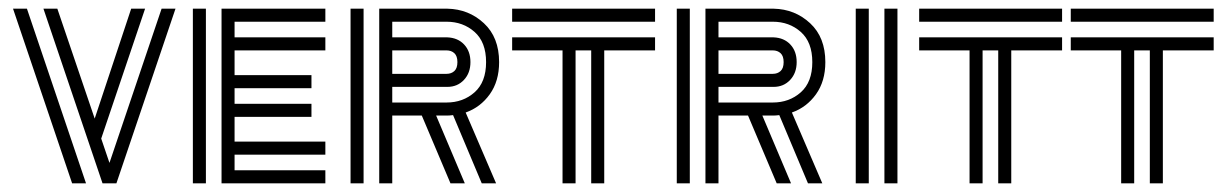

<svg xmlns="http://www.w3.org/2000/svg" viewBox="-20 -422 2824 442"><path d="M216 0 80 -402H112L198 -149L282 -402H314L213 -103L232 -47L352 -402H384L248 0ZM146 0 10 -402H42L178 0Z M490 0V-402H729V-372H520V-336H729V-306H520V-249H697V-219H520V-183H697V-153H520V-96H729V-66H520V-30H729V0ZM424 0V-402H454V0Z M853 0V-402H1010Q1059 -401 1094 -368.5Q1129 -336 1129 -279Q1129 -235 1107.5 -205Q1086 -175 1052 -163L1122 0H1089L1023 -157Q1015 -156 1010 -156H984L1050 0H1017L951 -156H883V0ZM787 0V-402H817V0ZM1008 -372H883V-336H1010Q1034 -335 1048.5 -319.5Q1063 -304 1063 -279Q1063 -254 1048 -238Q1033 -222 1010 -222H883V-186H1008Q1046 -186 1072.5 -209.5Q1099 -233 1099 -279Q1099 -325 1072.5 -348.5Q1046 -372 1008 -372ZM1008 -306H883V-252H1008Q1019 -252 1026 -258.5Q1033 -265 1033 -279Q1033 -293 1026 -299.5Q1019 -306 1008 -306Z M1159 -372V-402H1488V-372ZM1275 0V-306H1159V-336H1488V-306H1371V0H1341V-306H1305V0Z M1604 0V-402H1761Q1810 -401 1845 -368.5Q1880 -336 1880 -279Q1880 -235 1858.5 -205Q1837 -175 1803 -163L1873 0H1840L1774 -157Q1766 -156 1761 -156H1735L1801 0H1768L1702 -156H1634V0ZM1538 0V-402H1568V0ZM1759 -372H1634V-336H1761Q1785 -335 1799.5 -319.5Q1814 -304 1814 -279Q1814 -254 1799 -238Q1784 -222 1761 -222H1634V-186H1759Q1797 -186 1823.5 -209.5Q1850 -233 1850 -279Q1850 -325 1823.5 -348.5Q1797 -372 1759 -372ZM1759 -306H1634V-252H1759Q1770 -252 1777 -258.5Q1784 -265 1784 -279Q1784 -293 1777 -299.5Q1770 -306 1759 -306Z M2016 0V-402H2046V0ZM1950 0V-402H1980V0Z M2096 -372V-402H2425V-372ZM2212 0V-306H2096V-336H2425V-306H2308V0H2278V-306H2242V0Z M2445 -372V-402H2774V-372ZM2561 0V-306H2445V-336H2774V-306H2657V0H2627V-306H2591V0Z"/></svg>

Font: Zen Tokyo Zoo
Style: Regular
Weight: 400
Designer: Yoshimichi Ohira
Foundry: A-1 Corp ZenFonts
Version: Version 1.002; ttfautohint (v1.8.3)